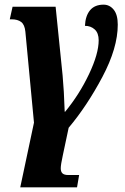

<svg xmlns="http://www.w3.org/2000/svg" viewBox="-20 -565 535 825"><path d="M126 -38 89 -429Q86 -459 71 -470.5Q56 -482 30 -482H22L34 -536H219L249 -241Q255 -177 258 -85H260Q321 -159 362.5 -246.5Q404 -334 404 -392Q404 -423 387 -438.5Q370 -454 345 -454Q347 -497 367 -521Q387 -545 425 -545Q451 -545 468.5 -523.5Q486 -502 486 -459Q486 -359 420 -234.5Q354 -110 275 -16L250 102Q241 143 241 158Q241 173 248.5 180Q256 187 273 187H320L311 240H67Z"/></svg>

Font: Noto Serif CondExtraBold
Style: Italic
Weight: 800
Width: 3
Italic angle: -12°
Designer: Monotype Design Team
Foundry: Monotype Imaging Inc.
Version: Version 1.001